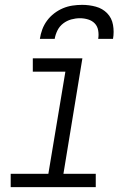

<svg xmlns="http://www.w3.org/2000/svg" viewBox="-20 -770 540 790"><path d="M24 0V-55H179L249 -475H115V-530H319L241 -55H374V0ZM144 -610Q147 -630 154 -649Q161 -668 173.5 -685Q186 -702 203 -715Q220 -728 239 -736Q258 -744 278 -747Q298 -750 318 -750Q347 -750 374.5 -742.5Q402 -735 421 -715.5Q440 -696 445 -667.5Q450 -639 445 -610H384Q387 -627 384 -644.5Q381 -662 370 -673.5Q359 -685 342.5 -690Q326 -695 309 -695Q291 -695 273 -690Q255 -685 240 -673.5Q225 -662 216.5 -645Q208 -628 205 -610Z"/></svg>

Font: Iosevka Curly Light Oblique
Style: Regular
Weight: 300
Italic angle: -9°
Monospace: yes
Designer: Belleve Invis
Foundry: Belleve Invis
Version: Version 11.1.0; ttfautohint (v1.8.3)